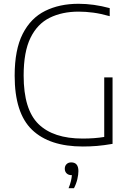

<svg xmlns="http://www.w3.org/2000/svg" viewBox="-20 -769 696 1015"><path d="M418 5.5Q241.5 5.5 149.5 -82.8Q57.5 -171 57.5 -369Q57.5 -506.5 100 -590Q142.5 -673.5 218.5 -711.2Q294.5 -749 395 -749Q475.5 -749 560 -726V-683.5Q512.5 -697 472.8 -702.2Q433 -707.5 395.5 -707.5Q308.5 -707.5 243 -675.2Q177.5 -643 141.2 -569Q105 -495 105 -369.5Q105 -190 183.5 -113.2Q262 -36.5 417 -36.5Q480 -36.5 531 -45V-360H575V-8.5Q528.5 -0.5 492.5 2.5Q456.5 5.5 418 5.5ZM342.5 226Q351 205 355 188.2Q359 171.5 360 157H358.5Q342 157 332.2 147.5Q322.5 138 322.5 123Q322.5 108 331.8 98.8Q341 89.5 356.5 89.5Q394.5 89.5 394.5 135.5Q394.5 154 388.8 178.5Q383 203 371 226Z"/></svg>

Font: Encode Sans XLt
Style: Regular
Weight: 200
Designer: Multiple Designers
Foundry: Impallari Type
Version: Version 3.002; ttfautohint (v1.8.3) -l 8 -r 50 -G 200 -x 14 